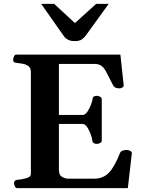

<svg xmlns="http://www.w3.org/2000/svg" viewBox="-20 -976 741 996"><path d="M52.7 -24.9Q52.7 -41 68.8 -43Q92.3 -44.9 116.2 -51.5Q140.1 -58.1 140.1 -74.2V-602.5Q140.1 -623.5 127.7 -632.8Q115.2 -642.1 98.1 -645.3Q81.1 -648.4 65.9 -649.9Q55.7 -650.9 52 -654.1Q48.3 -657.2 48.3 -668Q48.3 -673.3 52.5 -683.1Q56.6 -692.9 64.9 -692.9H604.5L621.6 -534.2Q622.6 -525.9 614.3 -521.7Q606 -517.6 600.6 -517.6Q592.8 -517.6 582.5 -520.3Q572.3 -522.9 566.4 -533.7Q546.9 -570.3 535.2 -595Q523.4 -619.6 509.3 -632.1Q495.1 -644.5 468.8 -644.5H285.6V-379.9H411.1Q423.8 -381.8 434.6 -398.4Q445.3 -415 452.4 -434.3Q459.5 -453.6 460.4 -463.4Q461.4 -473.1 468.3 -476.1Q475.1 -479 482.9 -479Q488.3 -479 498 -474.9Q507.8 -470.7 507.8 -462.4V-246.1Q507.8 -237.8 498 -233.6Q488.3 -229.5 482.9 -229.5Q475.1 -229.5 467.5 -232.9Q460 -236.3 459 -245.6Q458.5 -256.3 451.4 -277.1Q444.3 -297.9 433.1 -315.4Q421.9 -333 408.2 -333H285.6V-96.2Q285.6 -69.3 299.6 -60.1Q313.5 -50.8 329.6 -49.3H470.2Q514.2 -49.3 543.9 -79.1Q573.7 -108.9 602.5 -182.1Q606 -191.4 616.9 -194.8Q627.9 -198.2 635.7 -198.2Q645 -198.2 654.1 -194.1Q663.1 -189.9 664.1 -181.6L643.1 0H69.3Q61 0 56.9 -9.8Q52.7 -19.5 52.7 -24.9ZM368.7 -762.7Q346.2 -762.7 333 -769.8Q319.8 -776.9 312 -787.6L193.4 -956.1H260.7L368.7 -856.4L479 -956.1H543.9L425.3 -792Q417 -780.3 404.3 -771.5Q391.6 -762.7 368.7 -762.7Z"/></svg>

Font: Gelasio SemiBold
Style: Regular
Weight: 600
Designer: Eben Sorkin
Foundry: Eben Sorkin
Version: Version 1.008